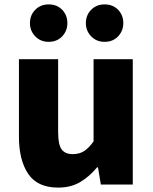

<svg xmlns="http://www.w3.org/2000/svg" viewBox="-20 -838 694 872"><path d="M244 14Q150 14 108 -48.5Q66 -111 66 -217V-569H244V-239Q244 -181 260 -159.5Q276 -138 310 -138Q340 -138 361.5 -151.5Q383 -165 405 -196V-569H583V0H438L425 -78H421Q386 -36 344 -11Q302 14 244 14ZM201 -648Q164 -648 140 -673Q116 -698 116 -733Q116 -769 140 -793.5Q164 -818 201 -818Q239 -818 262.5 -793.5Q286 -769 286 -733Q286 -698 262.5 -673Q239 -648 201 -648ZM455 -648Q418 -648 394 -673Q370 -698 370 -733Q370 -769 394 -793.5Q418 -818 455 -818Q493 -818 516.5 -793.5Q540 -769 540 -733Q540 -698 516.5 -673Q493 -648 455 -648Z"/></svg>

Font: Noto Sans HK Thin Black
Style: Regular
Weight: 900
Version: Version 2.004-H2;hotconv 1.0.118;makeotfexe 2.5.65603